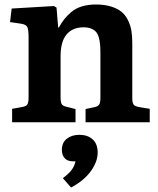

<svg xmlns="http://www.w3.org/2000/svg" viewBox="-20 -547 708 859"><path d="M34.2 0V-60.1L82 -68.8Q91.3 -70.8 96.9 -74.2Q102.5 -77.6 104.7 -85Q106.9 -92.3 107.4 -98.1Q107.9 -104 107.9 -117.2V-378.9Q107.9 -414.1 102.3 -425.8Q96.7 -437.5 74.2 -440.9L24.9 -448.2L32.2 -508.8L221.2 -520L232.9 -513.2L240.2 -423.8H243.2Q255.4 -445.3 266.8 -460.2Q278.3 -475.1 297.9 -492.2Q317.4 -509.3 345.5 -518.1Q373.5 -526.9 409.2 -526.9Q448.2 -526.9 477.5 -517.6Q506.8 -508.3 524.7 -493.2Q542.5 -478 553.2 -455.3Q564 -432.6 567.9 -409.2Q571.8 -385.7 571.8 -356V-108.9Q571.8 -87.9 577.4 -79.6Q583 -71.3 603 -67.9L649.9 -60.1V0H362.8V-59.1L398.9 -66.9Q418 -70.3 423.6 -78.9Q429.2 -87.4 429.2 -108.9V-309.1Q429.2 -332.5 427.7 -348.6Q426.3 -364.7 421.9 -380.1Q417.5 -395.5 409.4 -404.5Q401.4 -413.6 387.5 -419.2Q373.5 -424.8 354 -424.8Q304.7 -424.8 277.8 -392.8Q251 -360.8 251 -294.9V-112.8Q251 -90.8 255.6 -82Q260.3 -73.2 275.9 -69.8L317.9 -59.1V0ZM297.9 292 261.2 250Q286.1 231.9 299.6 214.4Q313 196.8 317.9 174.8H307.1Q281.7 174.8 269.3 160.6Q256.8 146.5 256.8 124Q256.8 90.8 279.1 73.5Q301.3 56.2 335 56.2Q372.1 56.2 394.5 76.4Q417 96.7 417 136.2Q417 175.8 386.7 218.3Q356.4 260.7 297.9 292Z"/></svg>

Font: Literata Book
Style: Bold
Weight: 700
Designer: Latin by Veronika Burian and Jose Scaglione. Greek by Irene Vlachou. Cyrillic by Vera Evstafieva
Foundry: TypeTogether
Version: Version 2.003;PS 002.003;hotconv 1.0.88;makeotf.lib2.5.64775